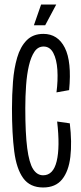

<svg xmlns="http://www.w3.org/2000/svg" viewBox="-20 -820 359 850"><path d="M171 10Q113 10 83 -31Q53 -72 43 -150Q33 -228 33 -339Q33 -400 37.5 -458.5Q42 -517 56 -565Q70 -613 98 -641.5Q126 -670 172 -670Q236 -670 267 -608.5Q298 -547 286 -421L230 -411Q237 -464 234 -510.5Q231 -557 216 -585.5Q201 -614 173 -614Q148 -614 132.5 -591Q117 -568 108 -529.5Q99 -491 95.5 -442Q92 -393 92 -341Q92 -229 100.5 -164Q109 -99 126.5 -71.5Q144 -44 171 -44Q216 -44 231 -106.5Q246 -169 233 -282L289 -274Q299 -190 291.5 -126Q284 -62 255 -26Q226 10 171 10ZM180 -708H130L162 -800H229Z"/></svg>

Font: Bricolage Grotesque 48pt Condensed ExtraLight
Style: Regular
Weight: 200
Width: 3
Designer: Mathieu Triay
Foundry: Atelier Triay
Version: Version 1.000; ttfautohint (v1.8.4.7-5d5b);gftools[0.9.32]